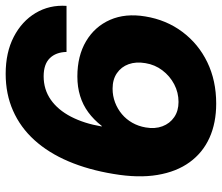

<svg xmlns="http://www.w3.org/2000/svg" viewBox="-73 -706 790 684"><g transform="rotate(-90 322.0 -364.0)"><path d="M294.9 11.2Q226.1 11.2 173.1 -12.7Q120.1 -36.6 86.2 -83.3Q52.2 -129.9 40.8 -198Q29.3 -266.1 44.4 -355Q59.1 -444.3 89.4 -515.4Q119.6 -586.4 165 -636.5Q210.4 -686.5 269.8 -712.6Q329.1 -738.8 400.9 -738.8Q477.1 -738.8 532.7 -710Q588.4 -681.2 617.7 -632.1Q647 -583 643.1 -522H479Q478 -560.1 456.5 -581.8Q435.1 -603.5 392.1 -603.5Q345.2 -603.5 308.8 -578.1Q272.5 -552.7 248.3 -506.1Q224.1 -459.5 213.4 -396.5H215.3Q237.8 -425.3 264.2 -444.6Q290.5 -463.9 322.3 -473.6Q354 -483.4 391.6 -483.4Q464.8 -483.4 517.1 -452.4Q569.3 -421.4 593.3 -366.9Q617.2 -312.5 605.5 -241.7Q593.3 -166.5 550.5 -109.4Q507.8 -52.2 442.4 -20.5Q377 11.2 294.9 11.2ZM300.8 -123Q334.5 -123 363.8 -138.4Q393.1 -153.8 413.3 -180.4Q433.6 -207 439 -240.7Q444.8 -274.4 435.3 -300.8Q425.8 -327.1 403.3 -342.5Q380.9 -357.9 348.1 -357.9Q322.3 -357.9 299.1 -349.1Q275.9 -340.3 257.3 -324.7Q238.8 -309.1 226.6 -287.6Q214.4 -266.1 210 -240.2Q204.1 -207 214.1 -180.4Q224.1 -153.8 246.6 -138.4Q269 -123 300.8 -123Z"/></g></svg>

Font: Inter 28pt ExtraBold
Style: Italic
Weight: 800
Italic angle: -9.3988°
Designer: Rasmus Andersson
Foundry: rsms
Version: Version 4.001;git-66647c0bb